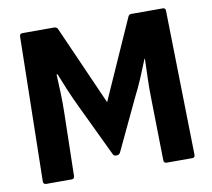

<svg xmlns="http://www.w3.org/2000/svg" viewBox="-74 -739 910 824"><g transform="rotate(-10 380.5 -327.5)"><path d="M63 0Q50 0 50 -13L62 -642Q62 -655 75 -655H213Q223 -655 228 -646L381 -300L535 -646Q539 -655 548 -655H687Q698 -655 698 -642L711 -13Q711 0 700 0H588Q575 0 575 -13L570 -286Q569 -329 570.5 -372Q572 -415 573 -455H571Q556 -417 539 -377Q522 -337 503 -300L398 -78Q393 -68 383 -68H378Q369 -68 365 -78L258 -302Q240 -339 223.5 -378Q207 -417 192 -455H188Q190 -415 191.5 -372Q193 -329 192 -288L186 -13Q186 0 174 0Z"/></g></svg>

Font: Sofia Sans Semi Condensed ExtraBold
Style: Regular
Weight: 800
Designer: Botio Nikoltchev, Ani Petrova
Foundry: lettersoup
Version: Version 4.100